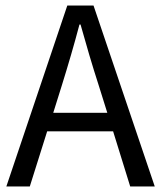

<svg xmlns="http://www.w3.org/2000/svg" viewBox="-20 -676 584 696"><path d="M452 0H541L319 -656H224L3 0H88L151 -200H390ZM173 -267 204 -366C227 -440 248 -511 268 -587H272C293 -512 314 -440 338 -366L369 -267Z"/></svg>

Font: Cambridge Sans
Style: Regular
Weight: 400
Version: Version 2.020;PS 002.020;hotconv 1.0.88;makeotf.lib2.5.64775